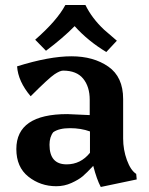

<svg xmlns="http://www.w3.org/2000/svg" viewBox="-20 -723 592 764"><path d="M245 -69Q301 -69 338 -115V-200Q302 -213 258.5 -213Q215 -213 192 -197Q177 -178 177 -147Q177 -69 245 -69ZM470 -172Q470 -127 485 -86Q500 -45 522 -31L524 -9L381 21Q365 -9 351 -63Q325 -35 309 -21.5Q293 -8 264.5 5Q236 18 204 18Q141 18 93 -20Q45 -58 45 -130Q45 -269 248 -269L337 -265V-326Q337 -378 311 -410Q285 -442 231 -442Q219 -442 197 -427.5Q175 -413 102 -340Q52 -399 48 -459Q176 -499 264 -499Q352 -499 411 -458Q470 -417 470 -329ZM240 -703H320Q346 -650 394 -605Q412 -589 445 -561L403 -516Q330 -560 277 -619Q231 -572 163 -521L120 -565Q207 -641 240 -703Z"/></svg>

Font: Asul
Style: Bold
Weight: 700
Designer: Mariela Monsalve
Foundry: Mariela Monsalve
Version: Version 1.002